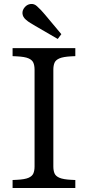

<svg xmlns="http://www.w3.org/2000/svg" viewBox="-20 -941 440 961"><path d="M43 0V-40L64 -41Q104 -43 122.5 -51Q141 -59 147 -73Q153 -87 153 -108V-592Q153 -613 147 -627Q141 -641 122.5 -649Q104 -657 64 -659L43 -660V-700H357V-660L336 -659Q297 -657 278 -649Q259 -641 253 -627Q247 -613 247 -592V-108Q247 -87 253 -73Q259 -59 278 -51Q297 -43 336 -41L357 -40V0ZM269 -746 157 -811Q144 -819 132 -826Q120 -833 109 -843Q94 -856 92.5 -873Q91 -890 104 -905Q116 -919 133.5 -921Q151 -923 165 -910Q176 -900 185.5 -890Q195 -880 205 -868L287 -770Z"/></svg>

Font: Hedvig Letters Serif 12pt
Style: Regular
Weight: 400
Designer: Alexander Örn & Tor Weibull
Foundry: Kanon Foundry
Version: Version 1.000; ttfautohint (v1.8.4.7-5d5b)